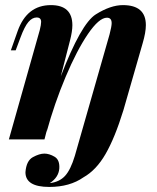

<svg xmlns="http://www.w3.org/2000/svg" viewBox="-20 -551 621 759"><path d="M142.6 -464.4Q142.6 -481.9 125 -481.9Q107.4 -481.9 92.3 -464.1Q77.1 -446.3 61 -402.8L42 -352.1H22.9L49.8 -428.2Q86.4 -530.8 181.2 -530.8Q266.1 -530.8 266.1 -451.2Q266.1 -427.2 256.8 -391.1L220.2 -249Q300.3 -457.5 358.6 -494.1Q417 -530.8 465.8 -530.8Q556.6 -530.8 556.6 -451.7Q556.6 -422.9 543.9 -379.9L467.8 -115.2Q434.1 -5.9 397.2 57.9Q360.4 121.6 310.1 149.9Q255.9 188 174.8 188Q80.6 188 80.6 129.9Q84 84.5 109.9 70.3Q135.7 56.2 155.3 56.2Q174.8 56.2 195.8 68.6Q216.8 81.1 214.4 115.7Q211.4 150.4 176.8 172.9Q214.8 168.5 237.1 144.3Q259.3 120.1 275.9 64.9L413.1 -415Q421.4 -446.8 421.4 -459.5Q421.4 -481 402.8 -481Q371.6 -481 327.6 -416.5Q283.7 -352.1 239.5 -247.3Q195.3 -142.6 164.1 -28.8L166.5 -41.5L155.8 0H15.1L137.2 -432.1Q142.6 -453.6 142.6 -464.4Z"/></svg>

Font: PlayfairDisplay-BoldItalic
Style: Bold Italic
Weight: 700
Italic angle: -14.9847°
Designer: Claus Eggers Sørensen
Foundry: Claus Eggers Sørensen
Version: Version 1.002;PS 001.002;hotconv 1.0.70;makeotf.lib2.5.58329